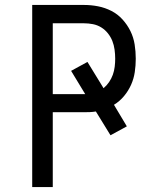

<svg xmlns="http://www.w3.org/2000/svg" viewBox="-20 -755 640 775"><path d="M110 0V-735H319Q348 -735 376 -729.5Q404 -724 429.5 -711Q455 -698 474.5 -676.5Q494 -655 506.5 -629.5Q519 -604 523.5 -575.5Q528 -547 528 -518Q528 -491 524 -464Q520 -437 509 -412.5Q498 -388 480.5 -367Q463 -346 440 -332L492 -245L426 -209L367 -305Q355 -303 343 -302.5Q331 -302 319 -302H193V0ZM319 -375Q320 -375 321.5 -375Q323 -375 324 -375L267 -469L333 -505L398 -399Q411 -410 420.5 -424Q430 -438 435.5 -453.5Q441 -469 443 -485.5Q445 -502 445 -518Q445 -536 442.5 -554.5Q440 -573 433.5 -589.5Q427 -606 415.5 -620.5Q404 -635 388.5 -644.5Q373 -654 355 -657.5Q337 -661 319 -661H193V-375Z"/></svg>

Font: Iosevka Meiseki Sans
Style: Regular
Weight: 400
Monospace: yes
Designer: Belleve Invis
Foundry: Belleve Invis
Version: Version 11.2.6; ttfautohint (v1.8.4)